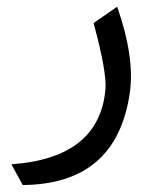

<svg xmlns="http://www.w3.org/2000/svg" viewBox="-20 -294 454 561"><path d="M359.4 -23.4Q320.8 244.6 46.4 246.6L13.2 186Q270 168 288.1 -32.7Q292.5 -83 253.4 -226.6L322.3 -274.4Q374 -127.4 359.4 -23.4Z"/></svg>

Font: Elshan
Style: Regular
Weight: 400
Foundry: DejaVu fonts team - Redesigned by Saber Rastikerdar (Samim font) - Edited by Jalil Hamdollahi
Version: Version 0.9.9; ttfautohint (v1.4.1.5-446e)